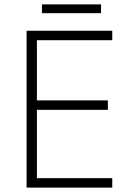

<svg xmlns="http://www.w3.org/2000/svg" viewBox="-20 -854 592 874"><path d="M491 0H101V-714H491V-671H148V-397H471V-354H148V-43H491ZM440 -834V-794H171V-834Z"/></svg>

Font: Noto Kufi Arabic ExtraLight
Style: Regular
Weight: 200
Designer: Monotype Design Team, David Williams, Khaled Hosny
Foundry: Google LLC
Version: Version 2.109; ttfautohint (v1.8.4.7-5d5b)